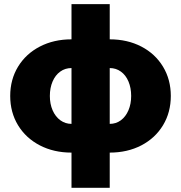

<svg xmlns="http://www.w3.org/2000/svg" viewBox="-20 -727 874 927"><path d="M325.2 9.8Q239.7 9.8 172.4 -25.1Q105 -60.1 67.1 -122.3Q29.3 -184.6 29.3 -263.7Q29.3 -342.8 67.1 -405Q105 -467.3 172.4 -502.2Q239.7 -537.1 325.2 -537.1V-707H509.8V-537.1Q595.2 -537.1 662.4 -502.2Q729.5 -467.3 767.1 -405Q804.7 -342.8 804.7 -263.7Q804.7 -184.6 767.1 -122.3Q729.5 -60.1 662.4 -25.1Q595.2 9.8 509.8 9.8V179.7H325.2ZM325.2 -398.4Q294.4 -398.4 270.8 -381.3Q247.1 -364.3 233.9 -333.5Q220.7 -302.7 220.7 -263.7Q220.7 -225.1 234.1 -194.3Q247.6 -163.6 271.5 -146.2Q295.4 -128.9 325.2 -128.9ZM613.3 -263.7Q613.3 -302.7 600.3 -333.5Q587.4 -364.3 563.7 -381.3Q540 -398.4 509.8 -398.4V-128.9Q540 -128.9 563.5 -146.2Q586.9 -163.6 600.1 -194.3Q613.3 -225.1 613.3 -263.7Z"/></svg>

Font: Pretendard JP Black
Style: Regular
Weight: 900
Designer: Base glyphs from Inter by Rasmus Andersson; Hangeul glyphs from Noto Sans CJK(Source Han Sans) by Jang Soo-young and Kan
Foundry: Kil Hyung-jin
Version: Version 1.309